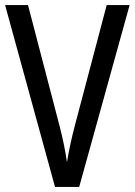

<svg xmlns="http://www.w3.org/2000/svg" viewBox="-20 -734 529 754"><path d="M489 -714 291 0H196L0 -714H90L214 -239Q233 -166 243 -97Q254 -165 274 -241L399 -714Z"/></svg>

Font: Noto Sans Myanmar Condensed
Style: Regular
Weight: 400
Width: 3
Designer: Monotype Design Team
Foundry: Monotype Imaging Inc.
Version: Version 2.107; ttfautohint (v1.8.4.7-5d5b)